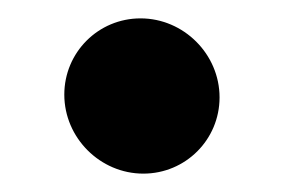

<svg xmlns="http://www.w3.org/2000/svg" viewBox="-20 -441 309 209"><path d="M50 -338C50 -291 89 -252 136 -252C182 -252 219 -289 219 -335C219 -382 180 -421 133 -421C87 -421 50 -384 50 -338Z"/></svg>

Font: Blanket
Style: Blk
Weight: 900
Foundry: Cannot Into Space Fonts
Version: Version 0.9